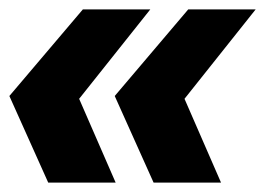

<svg xmlns="http://www.w3.org/2000/svg" viewBox="-20 -472 566 410"><path d="M526 -452 374 -261 452 -82H308L225 -267L382 -452ZM301 -452 149 -261 227 -82H83L0 -267L157 -452Z"/></svg>

Font: TypoPRO Montserrat Alternates
Style: Bold Italic
Weight: 700
Italic angle: -11.3°
Designer: Julieta Ulanovsky
Foundry: Julieta Ulanovsky
Version: Version 6.001